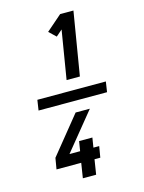

<svg xmlns="http://www.w3.org/2000/svg" viewBox="-146 -933 892 1186"><g transform="rotate(-15 300.0 -340.0)"><path d="M76 -307 86 -373H524L514 -307ZM292 -444 343 -754 303 -719 259 -761 359 -848H444L377 -444ZM232 168 247 73H89L101 2L294 -236H385L191 2H259L269 -60H354L344 2H381L369 73H332L317 168Z"/></g></svg>

Font: Iosevka Extended
Style: Bold Italic
Weight: 700
Width: 7
Italic angle: -9°
Monospace: yes
Designer: Belleve Invis
Foundry: Belleve Invis
Version: Version 32.5.0; ttfautohint (v1.8.4)